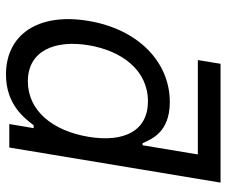

<svg xmlns="http://www.w3.org/2000/svg" viewBox="-79 -688 779 661"><g transform="rotate(90 310.5 -357.5)"><path d="M199.6 -727.3 186.8 -649.1H511.7L480.1 -458.8H473C459.5 -487.2 437.5 -552.6 331 -552.6C193.2 -552.6 79.9 -443.2 51.8 -271.3C23.1 -98 100.1 11.4 236.5 11.4C341.6 11.4 387.8 -54 411.2 -83.8H421.2L407 0H487.9L608.7 -727.3ZM135.7 -272.7C154.8 -387.8 221.9 -477.3 328.8 -477.3C430.8 -477.3 471.2 -394.9 451 -272.7C430.4 -149.1 361.2 -63.9 259.9 -63.9C155.2 -63.9 116.5 -156.2 135.7 -272.7Z"/></g></svg>

Font: Margiela Sans
Style: Italic
Weight: 400
Italic angle: -9.39999°
Designer: Stefan Endress, Andreas Faust
Version: Version 1.100;FEAKit 1.0